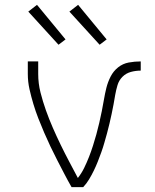

<svg xmlns="http://www.w3.org/2000/svg" viewBox="-20 -774 640 794"><path d="M276 0Q260 -28 245.5 -56Q231 -84 216.5 -112Q202 -140 188.5 -168.5Q175 -197 162.5 -226Q150 -255 138.5 -284.5Q127 -314 118 -344Q109 -374 102 -405Q95 -436 95 -468V-520H138V-468Q138 -429 147.5 -391.5Q157 -354 170 -317.5Q183 -281 198.5 -245.5Q214 -210 231 -175Q248 -140 266 -106Q284 -72 302 -38Q317 -57 328 -79.5Q339 -102 348 -125Q357 -148 364.5 -171.5Q372 -195 378.5 -218.5Q385 -242 390.5 -266Q396 -290 401 -314.5Q406 -339 410 -363Q414 -387 420 -411Q426 -435 437.5 -457.5Q449 -480 468.5 -495.5Q488 -511 512.5 -515.5Q537 -520 562 -520V-482Q541 -482 521 -476.5Q501 -471 486.5 -456.5Q472 -442 466 -422Q460 -402 456.5 -382Q453 -362 449.5 -342Q446 -322 441.5 -302Q437 -282 432.5 -262Q428 -242 422.5 -222.5Q417 -203 411.5 -183.5Q406 -164 399 -144.5Q392 -125 384.5 -106Q377 -87 368 -68.5Q359 -50 348.5 -32.5Q338 -15 324 0ZM392 -589 267 -726 303 -754 421 -611ZM222 -589 97 -726 133 -754 251 -611Z"/></svg>

Font: Zed Sans Extralight Extended
Style: Regular
Weight: 200
Width: 7
Designer: Belleve Invis
Foundry: Belleve Invis
Version: Version 1.0.0; ttfautohint (v1.8.4)